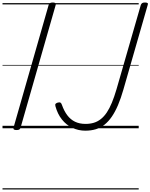

<svg xmlns="http://www.w3.org/2000/svg" viewBox="-20 -1023 1200 1531"><path d="M112 14Q97 14 91 9.5Q85 5 88 -6L368 -984Q371 -994 378.5 -998.5Q386 -1003 401 -1003Q415 -1003 421 -998.5Q427 -994 424 -983L144 -5Q141 5 134 9.5Q127 14 112 14ZM660 19Q605 19 556.5 -4Q508 -27 473.5 -70.5Q439 -114 422 -176Q418 -190 424 -196Q430 -202 441 -205Q456 -209 463 -204Q470 -199 474 -186Q491 -138 516.5 -104Q542 -70 578 -52.5Q614 -35 662 -35Q698 -35 728 -44Q758 -53 784 -73.5Q810 -94 831.5 -126Q853 -158 872 -204Q891 -250 909 -311L1103 -984Q1107 -994 1114 -998.5Q1121 -1003 1136 -1003Q1151 -1003 1156.5 -998.5Q1162 -994 1158 -984L964 -309Q944 -239 921 -185Q898 -131 871.5 -92.5Q845 -54 813.5 -29Q782 -4 744 7.5Q706 19 660 19ZM0 478H1086V488H0ZM0 -20H1086V0H0ZM0 -505H1086V-500H0ZM0 -998H1086V-988H0Z"/></svg>

Font: Playwrite AU SA Guides
Style: Regular
Weight: 400
Designer: Veronika Burian, José Scaglione
Foundry: TypeTogether
Version: Version 1.003